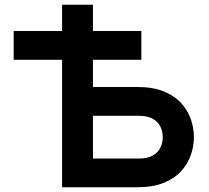

<svg xmlns="http://www.w3.org/2000/svg" viewBox="-20 -786 878 806"><path d="M37.4 -535V-656H573.4V-535ZM240.6 0V-766H370.2V-420.8H556.4Q622.2 -420.8 667.7 -402.2Q713.1 -383.7 740.9 -352.9Q768.6 -322.2 781.3 -285.1Q794 -247.9 794 -210.4Q794 -173.1 781.3 -135.9Q768.6 -98.8 740.9 -68Q713.1 -37.3 667.7 -18.6Q622.2 0 556.4 0ZM370.2 -120.6H564.4Q599.5 -120.6 621.4 -133.1Q643.2 -145.5 653.2 -165.9Q663.2 -186.3 663.2 -210.4Q663.2 -234.3 653.2 -254.6Q643.2 -274.9 621.4 -287.4Q599.5 -299.8 564.4 -299.8H370.2Z"/></svg>

Font: Overpass
Style: Regular
Weight: 400
Designer: Delve Withrington, Dave Bailey, Thomas Jockin
Foundry: Delve Fonts LLC
Version: Version 4.000